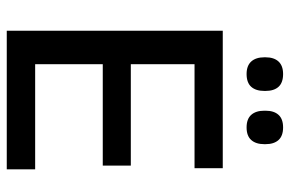

<svg xmlns="http://www.w3.org/2000/svg" viewBox="-165 -693 858 568"><g transform="rotate(90 264.0 -409.0)"><path d="M170 0H71V-639H170ZM481 0H100.5V-84H481ZM470 -284H128V-367H470ZM477.5 -555.5H100V-639H477.5ZM199 -709.5Q174.5 -709.5 162 -723.2Q149.5 -737 149.5 -762V-765.5Q149.5 -790.5 162 -804Q174.5 -817.5 199 -817.5Q224.5 -817.5 236.8 -804Q249 -790.5 249 -765.5V-762Q249 -737 236.8 -723.2Q224.5 -709.5 199 -709.5ZM357 -709.5Q332 -709.5 319.8 -723.2Q307.5 -737 307.5 -762V-765.5Q307.5 -790.5 319.8 -804Q332 -817.5 357 -817.5Q382 -817.5 394.2 -804Q406.5 -790.5 406.5 -765.5V-762Q406.5 -737 394.2 -723.2Q382 -709.5 357 -709.5Z"/></g></svg>

Font: Anek Kannada Medium
Style: Regular
Weight: 500
Designer: Vaishnavi Murthy, Maithili Shingre (Kannada) & Yesha Goshar (Latin)
Foundry: Ek Type
Version: Version 1.003